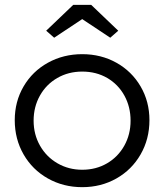

<svg xmlns="http://www.w3.org/2000/svg" viewBox="-20 -763 679 794"><path d="M41 -266Q41 -343 77.5 -405.5Q114 -468 178 -503.5Q242 -539 320 -539Q398 -539 461.5 -503.5Q525 -468 561.5 -405.5Q598 -343 598 -266Q598 -188 561.5 -124.5Q525 -61 461.5 -25Q398 11 320 11Q242 11 178 -25Q114 -61 77.5 -124.5Q41 -188 41 -266ZM520 -264Q520 -321 494.5 -367.5Q469 -414 423.5 -440.5Q378 -467 320 -467Q263 -467 217 -440.5Q171 -414 145 -367.5Q119 -321 119 -264Q119 -207 145.5 -160.5Q172 -114 218 -87.5Q264 -61 320 -61Q377 -61 422.5 -87.5Q468 -114 494 -160.5Q520 -207 520 -264ZM171 -636 283 -743H357L469 -636L436 -607L320 -684L204 -607Z"/></svg>

Font: Lexend HM
Style: Regular
Weight: 400
Designer: Bonnie Shaver-Troup, Thomas Jockin, Octavio Pardo
Foundry: Lexend
Version: Version 1.091